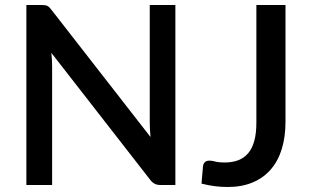

<svg xmlns="http://www.w3.org/2000/svg" viewBox="-20 -740 1241 768"><path d="M146.5 -720H85.5V0H188.5V-473.5C188.5 -481.5 188.2 -490.2 187.8 -499.8C187.2 -509.2 186.5 -518.8 185.5 -528.5L581 -20.5C586.7 -13.2 592.7 -7.9 599 -4.8C605.3 -1.6 613 0 622 0H681.5V-720H579V-250.5C579 -241.8 579.2 -232.5 579.8 -222.5C580.2 -212.5 581 -202.3 582 -192L186 -700.5C183 -704.5 180.2 -707.8 177.5 -710.5C174.8 -713.2 172 -715.2 169 -716.5C166 -717.8 162.8 -718.8 159.2 -719.2C155.8 -719.8 151.5 -720 146.5 -720ZM1122 -253V-720H1005.5V-250C1005.5 -221.3 1002.8 -196.9 997.2 -176.8C991.8 -156.6 983.6 -140.1 972.8 -127.3C961.9 -114.4 948.6 -105 932.7 -99C916.9 -93 898.8 -90 878.5 -90C863.2 -90 850.7 -91.3 841.2 -93.8C831.7 -96.3 824 -97.5 818 -97.5C810 -97.5 803.9 -95.5 799.7 -91.5C795.6 -87.5 793 -82.2 792 -75.5L786 -5.5C804.3 -0.8 822 2.6 839 4.7C856 6.9 873.2 8 890.5 8C928.5 8 961.9 1.9 990.7 -10.3C1019.6 -22.4 1043.7 -39.8 1063.2 -62.3C1082.7 -84.8 1097.4 -112.1 1107.2 -144.3C1117.1 -176.4 1122 -212.7 1122 -253Z"/></svg>

Font: Lato Semibold
Style: Regular
Weight: 600
Designer: Lukasz Dziedzic
Foundry: tyPoland Lukasz Dziedzic
Version: Version 2.006; 2014-01-15